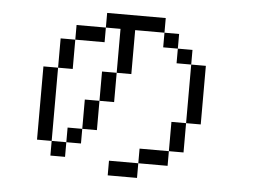

<svg xmlns="http://www.w3.org/2000/svg" viewBox="-50 -752 1099 816"><g transform="rotate(5 500.0 -344.0)"><path d="M562.5 -62.5H437.5V0H562.5ZM562.5 -62.5H687.5V-125H562.5ZM187.5 -125V-62.5H250V-125ZM187.5 -125V-437.5H125V-125ZM250 -125H312.5V-187.5H250ZM687.5 -125H750Q750 -125 750 -250H687.5Q687.5 -250 687.5 -125ZM312.5 -187.5H375Q375 -187.5 375 -312.5H312.5Q312.5 -312.5 312.5 -187.5ZM750 -250H812.5Q812.5 -250 812.5 -500H750Q750 -500 750 -250ZM375 -312.5H437.5Q437.5 -312.5 437.5 -437.5H375Q375 -437.5 375 -312.5ZM187.5 -437.5H250Q250 -437.5 250 -562.5H187.5Q187.5 -562.5 187.5 -437.5ZM437.5 -437.5H500V-625H625V-562.5H687.5V-500H750V-562.5H687.5V-625H625V-687.5H375V-625H250V-562.5H375V-625H437.5Z"/></g></svg>

Font: Unifont
Style: Regular
Weight: 500
Version: Version 13.0.05